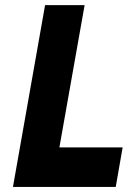

<svg xmlns="http://www.w3.org/2000/svg" viewBox="-20 -739 509 759"><path d="M158.2 -718.8H314.5L214.8 -156.2H464.8L437.5 0H31.2Z"/></svg>

Font: Signwood
Style: Italic
Weight: 400
Italic angle: -10°
Designer: GGBotNet
Foundry: GGBotNet
Version: 0.95